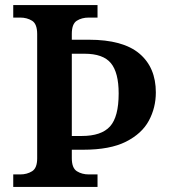

<svg xmlns="http://www.w3.org/2000/svg" viewBox="-20 -734 665 754"><path d="M32 0V-49H59Q86 -49 106 -61.5Q126 -74 126 -112V-600Q126 -640 106 -652.5Q86 -665 59 -665H32V-714H363V-665H329Q301 -665 281.5 -652.5Q262 -640 262 -601V-578H329Q463 -578 527.5 -523.5Q592 -469 592 -371Q592 -311 564.5 -260Q537 -209 474.5 -177.5Q412 -146 307 -146H262V-113Q262 -74 282 -61.5Q302 -49 329 -49H363V0ZM301 -200Q378 -200 412 -237.5Q446 -275 446 -367Q446 -449 415.5 -486Q385 -523 312 -523H262V-200Z"/></svg>

Font: Noto Serif Myanmar SemiBold
Style: Regular
Weight: 600
Designer: Ben Mitchell and the Monotype Design Team
Foundry: Monotype Imaging Inc.
Version: Version 2.106; ttfautohint (v1.8.4.7-5d5b)